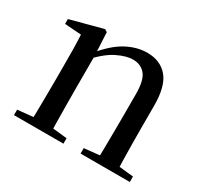

<svg xmlns="http://www.w3.org/2000/svg" viewBox="-117 -695 902 854"><g transform="rotate(30 334.0 -268.5)"><path d="M40 0V-28L148 -39H189L294 -28V0ZM119 0Q120 -25 120.5 -66Q121 -107 121.5 -152Q122 -197 122 -230V-295Q122 -346 121.5 -384.5Q121 -423 119 -459L34 -465V-490L200 -534L213 -526L219 -410V-409V-230Q219 -197 219.5 -152Q220 -107 220.5 -66Q221 -25 222 0ZM382 0V-28L488 -39H530L635 -28V0ZM460 0Q461 -25 461.5 -65.5Q462 -106 462.5 -151Q463 -196 463 -230V-352Q463 -422 440 -450.5Q417 -479 375 -479Q342 -479 296 -456.5Q250 -434 198 -376L191 -412H202Q257 -480 310 -508.5Q363 -537 416 -537Q483 -537 521 -492.5Q559 -448 559 -348V-230Q559 -196 559.5 -151Q560 -106 561 -65.5Q562 -25 563 0Z"/></g></svg>

Font: Noto Serif TC ExtraLight Medium
Style: Regular
Weight: 500
Version: Version 2.002-H1;hotconv 1.1.0;makeotfexe 2.6.0